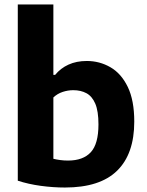

<svg xmlns="http://www.w3.org/2000/svg" viewBox="-20 -828 655 858"><path d="M270 10Q217.5 10 162.2 2.5Q107 -5 59.5 -20.5V-808H218.5V-493.5H226.5Q250.5 -523 286 -539.2Q321.5 -555.5 368 -555.5Q425 -555.5 473.5 -527.5Q522 -499.5 551 -439.5Q580 -379.5 580 -284.5Q580 -140 503.2 -65Q426.5 10 270 10ZM284 -110.5Q351.5 -110.5 385.8 -147.8Q420 -185 420 -272Q420 -331.5 405.8 -364.8Q391.5 -398 366.2 -411.5Q341 -425 307.5 -425Q283.5 -425 260 -417.2Q236.5 -409.5 218.5 -392.5V-118.5Q232 -115 248.8 -112.8Q265.5 -110.5 284 -110.5Z"/></svg>

Font: Encode Sans Condensed Thin
Style: Bold
Weight: 700
Version: Version 3.002